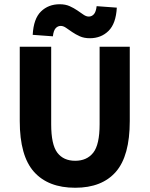

<svg xmlns="http://www.w3.org/2000/svg" viewBox="-20 -872 705 904"><path d="M334 12Q207 12 140 -63Q73 -138 73 -302V-652H221V-287Q221 -191 250 -153Q279 -115 334 -115Q389 -115 419 -153Q449 -191 449 -287V-652H591V-302Q591 -138 525.5 -63Q460 12 334 12ZM403 -692Q376 -692 356 -701Q336 -710 320 -721Q304 -732 291 -741Q278 -750 266 -750Q252 -750 242 -739Q232 -728 229 -701L134 -708Q138 -784 173 -818Q208 -852 261 -852Q288 -852 308 -843Q328 -834 344 -823Q360 -812 373 -803Q386 -794 398 -794Q412 -794 422 -805Q432 -816 435 -843L530 -836Q526 -761 491 -726.5Q456 -692 403 -692Z"/></svg>

Font: Font
Style: ¶
Weight: 700
Designer: Paul D. Hunt
Foundry: Adobe Systems Incorporated
Version: Version 3.000